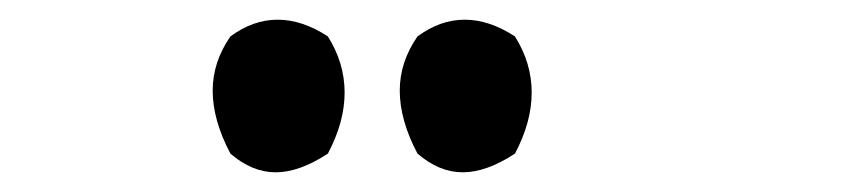

<svg xmlns="http://www.w3.org/2000/svg" viewBox="-20 -762 873 195"><path d="M196 -670Q196 -699 214 -725Q237 -742 262 -742Q287 -742 313 -725Q330 -698 330 -668Q330 -638 313 -606Q284 -587 260 -587Q236 -587 214 -606Q196 -640 196 -670ZM386 -670Q386 -699 404 -725Q427 -742 452 -742Q477 -742 503 -725Q520 -698 520 -668Q520 -638 503 -606Q474 -587 450 -587Q426 -587 404 -606Q386 -640 386 -670Z"/></svg>

Font: Gorditas
Style: Bold
Weight: 700
Designer: Gustavo Dipre (gbrenda1987@gmail.com)
Foundry: Gustavo Dipre (gbrenda1987@gmail.com)
Version: Version 001.001